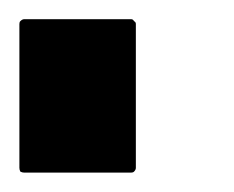

<svg xmlns="http://www.w3.org/2000/svg" viewBox="-21 -178 241 198"><path d="M119.1 -153.3Q119.1 -103.5 119.1 -4.9Q119.1 -2.9 117.2 -1Q116.2 0 114.3 0Q77.1 0 3.9 0Q2 0 0 -1Q-1 -2.9 -1 -4.9Q-1 -54.7 -1 -153.3Q-1 -155.3 0 -156.2Q2 -158.2 3.9 -158.2Q17.6 -158.2 45.9 -158.2Q68.4 -158.2 114.3 -158.2Q116.2 -158.2 117.2 -156.2Q119.1 -155.3 119.1 -153.3Z"/></svg>

Font: Typeface
Style: Regular
Weight: 400
Version: Version 1.0